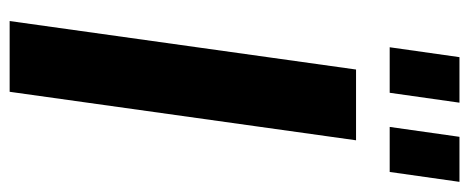

<svg xmlns="http://www.w3.org/2000/svg" viewBox="-300 -648 949 388"><g transform="rotate(90 174.0 -454.5)"><path d="M264 -700 166 0H23L121 -700ZM188 -909 168 -768H76L96 -909ZM348 -909 328 -768H237L257 -909Z"/></g></svg>

Font: Pathway Extreme Condensed
Style: Bold Italic
Weight: 700
Width: 3
Italic angle: -8°
Version: Version 1.001;gftools[0.9.26]